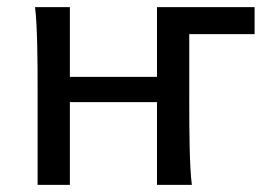

<svg xmlns="http://www.w3.org/2000/svg" viewBox="-20 -518 770 538"><path d="M510.3 -239.3Q510.3 -203.6 510.5 -168.9Q510.7 -134.3 511.5 -103Q512.2 -71.8 513.7 -45.4Q515.1 -19 517.6 0H419.9V-231.9H175.8V0H85.4V-258.8Q85.4 -294.4 85.2 -329.1Q85 -363.8 84.2 -394.8Q83.5 -425.8 82 -452.4Q80.6 -479 78.1 -498H175.8V-302.7H419.9V-498H693.4V-422.4H510.3Z"/></svg>

Font: Andika FrenchTight
Style: Regular
Weight: 400
Designer: Victor Gaultney, Annie Olsen, Julie Remington, Don Collingsworth, Eric Hays, Becca Hirsbrunner
Foundry: SIL International
Version: Version 5.000 ; Dig1 Dig4Opn Dig7 LnSpcTght